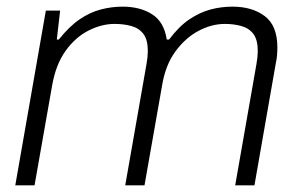

<svg xmlns="http://www.w3.org/2000/svg" viewBox="-20 -558 898 578"><path d="M26 0 118 -526H161L151 -439H157Q189 -479 220 -500Q251 -521 283.5 -529.5Q316 -538 349 -538Q402 -538 438 -515Q474 -492 482 -439H489Q519 -479 550.5 -500Q582 -521 614 -529.5Q646 -538 680 -538Q739 -538 777 -509.5Q815 -481 815 -415Q815 -404 814 -391.5Q813 -379 810 -366L746 0H688L752 -365Q754 -376 755 -386Q756 -396 756 -404Q756 -438 743 -455.5Q730 -473 707 -479.5Q684 -486 657 -486Q617 -486 577.5 -465Q538 -444 508 -403Q478 -362 468 -301L415 0H357L421 -365Q423 -376 424 -386Q425 -396 425 -404Q425 -438 412 -455.5Q399 -473 376 -479.5Q353 -486 325 -486Q286 -486 246.5 -466Q207 -446 177.5 -405Q148 -364 137 -301L84 0Z"/></svg>

Font: Archivo SemiBold ExtraLight
Style: Italic
Weight: 250
Italic angle: -10°
Version: Version 2.001